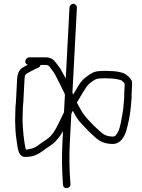

<svg xmlns="http://www.w3.org/2000/svg" viewBox="-20 -782 748 1011"><path d="M576.3 -368C589.9 -366.6 593.5 -365.9 605 -363C611.9 -361 611.9 -361 618.8 -359C621.4 -357.7 624.9 -354.7 629.3 -350C636.1 -344.1 637 -342.6 636.4 -332L634.1 -289C633.7 -280.3 633.6 -272 633.8 -264C632.9 -246.6 630 -229.8 629.1 -211C627.8 -200.3 626.3 -190.3 624.5 -181C618.2 -149 614.2 -110.7 600.5 -86C594.9 -77 589.2 -63 575.3 -63C541.1 -63 523.6 -74.2 505.8 -91C491.4 -104.7 488.4 -106.7 474.3 -120L438.3 -158C435.2 -162 431.6 -166.3 427.5 -171C413.1 -187.4 397.2 -219.2 384.7 -242C394.8 -259.4 431 -319.3 439.3 -330C445 -336.7 450.6 -342 456.1 -346C470.9 -357.3 484.7 -369 508.3 -369C517 -369 525 -369.3 532.4 -370C547.5 -370 560.3 -368 576.3 -368ZM100.3 -215C101.6 -228.3 102.5 -238.7 102.9 -246L109.1 -365C109.5 -373 110.2 -378.7 111 -382C111.3 -387.4 120 -394.6 124.8 -397C137.3 -403.7 154.8 -413.7 169 -420L180.3 -425C187.7 -427.7 192 -432.7 193.1 -440H220.1C235 -440 237.5 -435.3 246.2 -424C260.8 -404.1 267.2 -396.7 278.5 -373C293.4 -345.2 307.7 -314.2 321.9 -285L317 -191L308.1 -173C306.5 -168.9 300 -154.8 297.9 -151C276.3 -108.4 260.4 -69 221.4 -45C203.6 -33.9 194.9 -27.3 179.8 -16C163.8 -3.2 143.8 2.4 118.7 6C115.3 6 114.4 -0.7 113.3 -6C105 -48.1 100.2 -99.4 98.7 -147C99.8 -167.2 99.1 -193.1 100.3 -215ZM345.9 -742 326.3 -369C318.1 -382.5 303.9 -410.4 296.2 -423C288.7 -433 288.7 -433 277.5 -448C264.6 -466.9 248.3 -480 222.2 -480H134.2C123.6 -480 113.7 -470.6 113.1 -460C112.6 -450.7 117 -444.3 126.1 -441C119.2 -437 113.1 -433.7 107.6 -431C83.5 -418.4 72 -400.6 70.1 -365L63.9 -246C63.5 -239.3 62.7 -229 61.3 -215C60.1 -193.7 60.6 -163.6 59.6 -145C60.9 -104.2 61.1 -82.8 67.3 -43C73.5 -2.9 74.8 50 119.7 44C154.2 44 181.9 30.4 203.3 14L219.9 2C232.2 -6.9 255.3 -21.2 265.6 -31L282.6 -49C293 -61.3 303.9 -76.8 311.8 -91L308.6 -30C304.9 40.4 306.2 114.4 310.7 177L311.9 192C313.8 217.4 353 212 351.2 187L350 172C345.1 111.8 344 39.1 347.6 -30L355.6 -183C357.8 -187.7 360.4 -193 363.4 -199C379.9 -168 388.3 -152.7 408.9 -131L444.9 -93C459.8 -77.2 463.3 -76.2 478.2 -62C501 -40 528.3 -24 573.3 -24C614 -24 634.4 -60 644.9 -93C655.1 -131.2 663.5 -166.7 668 -210C669 -229.3 671.9 -246.8 672.9 -265C672.6 -273 672.7 -281 673.1 -289L675.4 -332C675.8 -340 675.5 -347.3 674.6 -354C670.2 -368.1 648.2 -388.7 634.7 -395L617 -401C603.1 -404.1 596.4 -405.8 580.3 -407C564.1 -407 549.4 -409 533.4 -409C526.1 -408.3 518.4 -408 510.4 -408C474.7 -408 456.3 -393.3 433.8 -377C405.8 -354.7 400.7 -344.1 375.8 -302L364.9 -284C363.1 -289 363.1 -289 361.4 -294L384.9 -742C385.4 -752.6 376.5 -762 365.9 -762C355.3 -762 346.4 -752.6 345.9 -742Z"/></svg>

Font: Just Breathe
Style: Obl1
Weight: 400
Foundry: Cannot Into Space Fonts
Version: Version 0.72